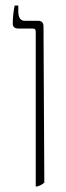

<svg xmlns="http://www.w3.org/2000/svg" viewBox="-20 -667 238 693"><path d="M109 6H115C126 2 134 -2 140 -8L137 -571C137 -584 132 -592 117 -592H69C54 -592 46 -603 46 -627V-647H33C30 -635 26 -606 26 -582C26 -570 33 -564 47 -564H97C107 -564 109 -560 109 -550Z"/></svg>

Font: Noto Serif Hebrew Condensed Thin
Style: Regular
Weight: 100
Width: 3
Designer: Monotype Design Team
Foundry: Monotype Imaging Inc.
Version: Version 2.004